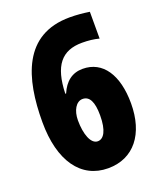

<svg xmlns="http://www.w3.org/2000/svg" viewBox="-136 -811 763 909"><g transform="rotate(-20 245.0 -357.0)"><path d="M33 -302C33 -105 116 10 252 10C382 10 458 -89 458 -242C458 -386 399 -474 298 -474C245 -474 208 -445 185 -391H181C185 -531 235 -591 338 -591C368 -591 397 -588 423 -581V-716C390 -721 357 -724 324 -724C90 -724 33 -522 33 -302ZM249 -127C214 -127 194 -183 194 -252C194 -301 216 -340 249 -340C284 -340 301 -306 301 -239C301 -162 279 -127 249 -127Z"/></g></svg>

Font: Noto Sans Bengali ExtraCondensed ExtraBold
Style: Regular
Weight: 800
Width: 2
Designer: Joana Ranito - Universal Thirst; Jelle Bosma - Monotype Design Team
Foundry: Universal Thirst ehf.
Version: Version 3.000